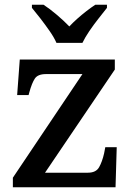

<svg xmlns="http://www.w3.org/2000/svg" viewBox="-20 -786 557 806"><path d="M34 0V-40L326 -475H173Q139 -475 126.5 -456.5Q114 -438 103 -398L100 -387H52L63 -536H462V-494L169 -61H349Q383 -61 396 -84Q409 -107 417 -142L422 -168H470L465 0ZM217 -606Q207 -629 188.5 -655.5Q170 -682 150 -708Q130 -734 114 -753V-766H163Q189 -749 219 -723.5Q249 -698 271 -675Q286 -691 304.5 -707.5Q323 -724 343 -739.5Q363 -755 380 -766H429V-753Q414 -734 393.5 -708Q373 -682 355 -655.5Q337 -629 326 -606Z"/></svg>

Font: Noto Nastaliq Urdu Medium
Style: Regular
Weight: 500
Designer: Monotype Design Team (Patrick Giasson: type design, Kamal Mansour: OpenType code, Glenda Bellarosa). Updated by Simon Co
Foundry: Monotype Imaging Inc., Simon Cozens
Version: Version 3.007